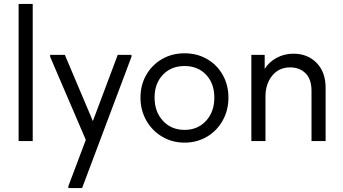

<svg xmlns="http://www.w3.org/2000/svg" viewBox="-20 -720 1749 980"><path d="M147 0H75V-700H147Z M454 -102 581 -440H651V-430L399 240H329V230L418 -6L236 -430V-440H311Z M697 -222Q697 -286 726.5 -337.5Q756 -389 807 -418.5Q858 -448 922 -448Q986 -448 1037 -418.5Q1088 -389 1117 -337.5Q1146 -286 1146 -222Q1146 -157 1116.5 -104.5Q1087 -52 1036 -22Q985 8 922 8Q859 8 807.5 -22.5Q756 -53 726.5 -105.5Q697 -158 697 -222ZM1074 -222Q1074 -294 1032 -338.5Q990 -383 922 -383Q854 -383 811.5 -338.5Q769 -294 769 -222Q769 -149 812 -103Q855 -57 922 -57Q989 -57 1031.5 -103Q1074 -149 1074 -222Z M1642 -272V0H1570V-256Q1570 -316 1539.5 -346Q1509 -376 1461 -376Q1404 -376 1369.5 -334Q1335 -292 1335 -226V0H1263V-440H1331V-368Q1351 -402 1390.5 -424Q1430 -446 1478 -446Q1550 -446 1596 -399Q1642 -352 1642 -272Z"/></svg>

Font: Tilda Sans
Style: Regular
Weight: 400
Designer: ParaType Ltd
Foundry: ParaType Ltd
Version: Version 1.002W